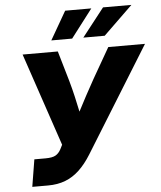

<svg xmlns="http://www.w3.org/2000/svg" viewBox="-61 -1000 881 1053"><g transform="rotate(-5 379.0 -473.5)"><path d="M73.7 0 98.1 -149.4H159.7Q197.3 -149.4 215.1 -159.7Q232.9 -169.9 244.1 -190.9L256.8 -215.8L84 -727.5H277.8L326.2 -561.5Q338.9 -516.6 348.9 -473.1Q358.9 -429.7 367.4 -388.4Q376 -347.2 384.3 -307.6H325.2Q346.2 -347.2 367.2 -388.2Q388.2 -429.2 411.6 -472.7Q435.1 -516.1 460.4 -561.5L555.7 -727.5H757.8L399.9 -149.4Q368.7 -99.1 333.5 -65.9Q298.3 -32.7 256.1 -16.4Q213.9 0 160.6 0ZM362.3 -791H247.6L337.4 -946.8H481.4ZM541.5 -791H423.8L545.9 -946.8H702.1Z"/></g></svg>

Font: Inter 28pt ExtraBold
Style: Italic
Weight: 800
Italic angle: -9.3988°
Designer: Rasmus Andersson
Foundry: rsms
Version: Version 4.001;git-66647c0bb